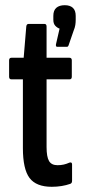

<svg xmlns="http://www.w3.org/2000/svg" viewBox="-20 -712 329 738"><path d="M179 6Q119 6 93.5 -28Q68 -62 68 -143V-407H24Q15 -407 15 -417V-480Q15 -490 24 -490H71L81 -610Q82 -620 90 -620H151Q159 -620 159 -610V-490H247Q256 -490 256 -480V-417Q256 -407 247 -407H159V-147Q159 -109 168.5 -93Q178 -77 201 -77Q214 -77 225 -79.5Q236 -82 247 -87Q257 -90 257 -80V-17Q257 -7 249 -5Q235 0 217 3Q199 6 179 6ZM200 -532Q194 -532 195 -541L209 -602Q200 -605 192.5 -613Q185 -621 185 -636V-651Q185 -672 196.5 -682Q208 -692 229 -692Q249 -692 260 -682Q271 -672 271 -651V-636Q271 -626 269.5 -616Q268 -606 263 -594L244 -539Q242 -532 237 -532Z"/></svg>

Font: Sofia Sans Extra Condensed SemiBold
Style: Regular
Weight: 600
Designer: Botio Nikoltchev, Ani Petrova
Foundry: lettersoup
Version: Version 4.101